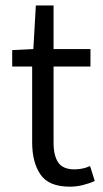

<svg xmlns="http://www.w3.org/2000/svg" viewBox="-20 -682 384 714"><path d="M239.7 12.2Q161.1 12.2 130.4 -33.2Q99.6 -78.6 99.6 -152.3V-434.6H25.4V-495.6L104 -499.5L113.3 -661.6H179.2V-499.5H316.4V-434.6H179.2V-150.4Q179.2 -104 196.3 -78.1Q213.4 -52.2 257.3 -52.2Q270.5 -52.2 285.2 -54.9Q299.8 -57.6 314.9 -64.5L332.5 -8.8Q312.5 0 288.6 6.1Q264.6 12.2 239.7 12.2Z"/></svg>

Font: Akatab
Style: Regular
Weight: 400
Designer: SIL Global
Foundry: SIL Global
Version: Version 4.100